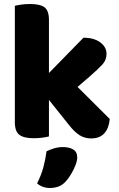

<svg xmlns="http://www.w3.org/2000/svg" viewBox="-20 -681 595 957"><path d="M295 -186 171 -263 396 -493Q448 -493 479.5 -470Q511 -447 511 -412Q511 -382 490 -359Q469 -336 425 -298ZM179 -239 316 -298 527 -88Q523 -42 500 -16.5Q477 9 434 9Q403 9 377.5 -6.5Q352 -22 323 -59ZM54 -264H224V-1Q213 2 192.5 5Q172 8 148 8Q99 8 76.5 -9Q54 -26 54 -72ZM224 -175H54V-652Q65 -655 85.5 -658Q106 -661 130 -661Q180 -661 202 -644.5Q224 -628 224 -581ZM308 223Q292 241 272 248.5Q252 256 229 256Q191 256 165 233Q186 191 196.5 151.5Q207 112 212 73Q228 65 249.5 58.5Q271 52 293 52Q325 52 345 64Q365 76 365 104Q365 120 356 143Q347 166 334 187.5Q321 209 308 223Z"/></svg>

Font: Baloo Bhaijaan 2 ExtraBold
Style: Regular
Weight: 800
Designer: Sanskriti Dholi, Noopur Datye and Ek Type
Foundry: Ek Type
Version: Version 1.701